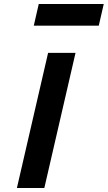

<svg xmlns="http://www.w3.org/2000/svg" viewBox="-20 -946 542 966"><path d="M150 -817 175 -926H502L477 -817ZM65 0 222 -680H360L203 0Z"/></svg>

Font: Titillium Web
Style: Bold Italic
Weight: 700
Italic angle: -13°
Version: Version 1.002;PS 57.000;hotconv 1.0.70;makeotf.lib2.5.55311